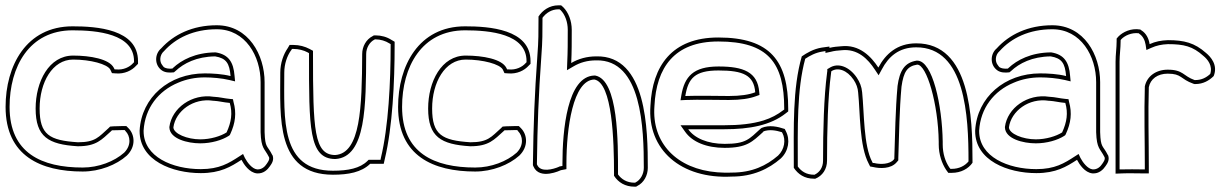

<svg xmlns="http://www.w3.org/2000/svg" viewBox="-20 -640 4595 722"><path d="M1 -238C1 -53 134 5 291 5C355 5 418 -20 457 -55C492 -89 487 -134 463 -158L455 -166H442C431 -165 411 -166 394 -164L388 -158C351 -125 339 -105 273 -105C166 -112 129 -133 129 -232C129 -330 177 -416 255 -416C320 -416 384 -399 395 -378L401 -365L415 -364C448 -361 476 -375 492 -393L499 -400V-410C499 -531 342 -541 253 -541C78 -541 1 -392 1 -238ZM16 -238C16 -388 89 -526 253 -526C346 -526 484 -513 484 -410V-406L481 -403C468 -388 444 -376 416 -379H411L408 -385C391 -418 320 -431 255 -431C164 -431 114 -333 114 -232C114 -125 162 -97 272 -90H273C343 -90 362 -115 398 -147L401 -150C417 -151 433 -150 443 -151H449L452 -147C470 -129 475 -94 447 -66C410 -33 351 -10 291 -10C137 -10 16 -64 16 -238Z M505 -147C505 -36 628 11 735 11C809 11 848 -13 888 -39C897 -22 917 9 946 12C971 14 987 -3 995 -15C1003 -26 1011 -39 1005 -56L1004 -57C985 -95 977 -82 975 -143V-331C975 -433 915 -545 795 -545C704 -545 633 -510 586 -458C561 -437 560 -395 589 -375C601 -367 616 -366 634 -368L640 -373C671 -402 719 -427 789 -428C831 -421 843 -402 847 -354C816 -362 778 -364 750 -364C616 -364 512 -274 505 -149ZM520 -147V-149C525 -233 575 -298 650 -329C680 -342 714 -349 750 -349C777 -349 814 -346 843 -339L864 -334L862 -355C858 -406 840 -435 791 -443H790H789C715 -442 663 -415 630 -384L628 -382C612 -381 604 -383 597 -387C594 -389 593 -392 591 -394C578 -409 581 -434 596 -447L597 -448C641 -497 708 -530 795 -530C903 -530 960 -429 960 -331V-143C962 -80 975 -82 991 -50L992 -48C994 -41 990 -34 983 -24C976 -13 964 -2 947 -3C928 -5 910 -29 901 -46L894 -61L880 -52C840 -26 805 -4 735 -4C629 -4 520 -50 520 -147ZM617 -160C619 -118 685 -101 733 -101C775 -101 815 -113 840 -129L844 -132L846 -136C865 -177 870 -215 858 -257L856 -267L845 -268C823 -270 806 -275 785 -276H784C701 -289 626 -233 617 -163V-162ZM632 -161C640 -222 707 -273 782 -261H784C803 -260 820 -255 844 -253C855 -215 850 -181 832 -142C810 -128 772 -116 733 -116C684 -116 633 -137 632 -161Z M1034 -367C1034 -200 1016 17 1232 17C1290 17 1339 8 1372 -24H1423L1427 -42C1456 -163 1464 -331 1464 -469V-483L1452 -490C1435 -501 1414 -507 1392 -507H1386L1381 -504C1357 -492 1342 -465 1342 -437C1341 -237 1336 -63 1240 -57C1161 -58 1157 -153 1157 -434V-449L1144 -456C1127 -465 1106 -471 1083 -471H1069L1062 -459C1046 -436 1034 -403 1034 -367ZM1049 -367C1049 -400 1060 -430 1074 -450L1075 -451L1078 -456H1083C1103 -456 1122 -451 1137 -443L1142 -440V-434C1142 -161 1141 -43 1240 -42H1241C1357 -49 1356 -245 1357 -437C1357 -460 1370 -482 1388 -491L1390 -492H1392C1411 -492 1430 -486 1444 -477L1449 -474V-469C1449 -332 1441 -164 1412 -45L1411 -39H1366L1362 -35C1334 -7 1289 2 1232 2C1033 2 1049 -194 1049 -367Z M1477 -238C1477 -53 1610 5 1767 5C1831 5 1894 -20 1933 -55C1968 -89 1963 -134 1939 -158L1931 -166H1918C1907 -165 1887 -166 1870 -164L1864 -158C1827 -125 1815 -105 1749 -105C1642 -112 1605 -133 1605 -232C1605 -330 1653 -416 1731 -416C1796 -416 1860 -399 1871 -378L1877 -365L1891 -364C1924 -361 1952 -375 1968 -393L1975 -400V-410C1975 -531 1818 -541 1729 -541C1554 -541 1477 -392 1477 -238ZM1492 -238C1492 -388 1565 -526 1729 -526C1822 -526 1960 -513 1960 -410V-406L1957 -403C1944 -388 1920 -376 1892 -379H1887L1884 -385C1867 -418 1796 -431 1731 -431C1640 -431 1590 -333 1590 -232C1590 -125 1638 -97 1748 -90H1749C1819 -90 1838 -115 1874 -147L1877 -150C1893 -151 1909 -150 1919 -151H1925L1928 -147C1946 -129 1951 -94 1923 -66C1886 -33 1827 -10 1767 -10C1613 -10 1492 -64 1492 -238Z M1984 -19 1986 -14C2009 39 2089 0 2089 0L2110 -4V-25C2110 -156 2134 -339 2215 -341C2283 -329 2289 -110 2289 13V21C2305 46 2331 62 2366 62H2372L2377 59C2401 47 2416 20 2416 -9C2416 -149 2413 -433 2222 -428C2187 -428 2155 -419 2128 -403C2130 -444 2130 -482 2130 -528C2130 -561 2118 -593 2098 -613L2090 -620H2080C2046 -620 2020 -601 2005 -578V-570C2005 -519 2005 -485 2001 -434C1990 -280 1986 -173 1984 -24ZM1999 -22V-24C2001 -173 2005 -279 2016 -433C2020 -484 2020 -519 2020 -570V-573C2033 -591 2054 -605 2080 -605H2084L2088 -602C2105 -585 2115 -557 2115 -528C2115 -482 2115 -445 2113 -404L2112 -376L2136 -390C2161 -405 2189 -413 2222 -413C2394 -417 2401 -156 2401 -9C2401 15 2388 37 2370 46L2368 47H2366C2337 47 2317 34 2304 16V13C2304 -102 2306 -340 2218 -356H2216H2215C2113 -353 2095 -150 2095 -25V-16L2084 -14L2082 -13L2080 -12C2061 -4 2013 10 2000 -20Z M2426 -243C2413 -77 2541 34 2732 24C2812 24 2871 -5 2916 -44C2946 -72 2952 -115 2935 -147L2931 -155C2904 -164 2873 -171 2844 -159L2840 -156C2797 -117 2786 -99 2705 -99C2640 -99 2591 -121 2568 -154H2703C2800 -154 2878 -169 2935 -214L2944 -221V-231C2944 -410 2877 -499 2681 -499C2506 -499 2433 -391 2426 -243ZM2441 -242C2448 -385 2515 -484 2681 -484C2869 -484 2929 -404 2929 -231V-228L2926 -226C2904 -209 2880 -196 2851 -187C2809 -174 2760 -169 2703 -169H2539L2556 -145C2583 -106 2637 -84 2705 -84C2789 -84 2809 -107 2850 -144L2851 -146C2873 -154 2897 -150 2920 -143L2922 -140C2936 -114 2930 -78 2906 -55C2862 -17 2808 9 2732 9H2731C2712 10 2695 9 2678 8C2525 -4 2430 -102 2441 -242ZM2539 -263 2558 -264C2612 -266 2669 -264 2721 -264C2765 -264 2799 -269 2825 -279L2836 -283L2835 -294C2829 -369 2776 -390 2682 -390C2587 -390 2554 -352 2542 -281ZM2557 -279C2568 -345 2592 -375 2682 -375C2775 -375 2815 -357 2820 -293C2797 -284 2764 -279 2721 -279C2669 -279 2612 -281 2557 -279Z M2965 -9C2981 15 3005 32 3041 32H3046C3073 21 3090 -4 3090 -36C3090 -149 3093 -274 3105 -364C3105 -367 3106 -369 3106 -372C3130 -388 3165 -377 3190 -340C3200 -325 3206 -309 3207 -292C3215 -216 3211 -91 3247 -24L3252 -14L3263 -12C3288 -6 3330 -4 3352 -30L3358 -37V-45C3361 -135 3362 -225 3370 -314C3378 -371 3392 -391 3429 -397C3465 -397 3508 -249 3510 -107V-97C3510 -59 3522 -25 3538 -1L3546 10H3559C3594 10 3622 -6 3637 -28V-35C3637 -195 3630 -478 3425 -477C3354 -477 3310 -437 3283 -386C3256 -427 3212 -474 3143 -466C3130 -465 3115 -464 3099 -460V-465L3070 -461C3039 -456 3014 -441 2995 -428C2960 -307 2965 -160 2965 -17ZM2980 -14V-17C2980 -158 2976 -302 3008 -419C3026 -431 3047 -442 3072 -446L3084 -448V-441L3103 -445C3118 -449 3130 -450 3144 -451C3205 -458 3244 -418 3270 -378L3284 -357L3296 -379C3321 -427 3360 -462 3425 -462C3611 -463 3622 -201 3622 -35V-33C3609 -17 3587 -5 3559 -5H3554L3550 -10C3535 -32 3525 -62 3525 -97V-107C3523 -243 3487 -412 3429 -412H3428H3427C3382 -405 3363 -375 3355 -316V-315C3347 -225 3346 -135 3343 -45V-43L3341 -40C3326 -22 3291 -21 3267 -27H3266H3262L3260 -31C3227 -92 3230 -216 3222 -293C3220 -315 3213 -331 3202 -348C3175 -388 3132 -407 3098 -384L3091 -380V-372C3091 -372 3090 -368 3090 -365C3078 -274 3075 -149 3075 -36C3075 -10 3062 8 3043 17H3041C3012 17 2993 4 2980 -14Z M3647 -147C3647 -36 3770 11 3877 11C3951 11 3990 -13 4030 -39C4039 -22 4059 9 4088 12C4113 14 4129 -3 4137 -15C4145 -26 4153 -39 4147 -56L4146 -57C4127 -95 4119 -82 4117 -143V-331C4117 -433 4057 -545 3937 -545C3846 -545 3775 -510 3728 -458C3703 -437 3702 -395 3731 -375C3743 -367 3758 -366 3776 -368L3782 -373C3813 -402 3861 -427 3931 -428C3973 -421 3985 -402 3989 -354C3958 -362 3920 -364 3892 -364C3758 -364 3654 -274 3647 -149ZM3662 -147V-149C3667 -233 3717 -298 3792 -329C3822 -342 3856 -349 3892 -349C3919 -349 3956 -346 3985 -339L4006 -334L4004 -355C4000 -406 3982 -435 3933 -443H3932H3931C3857 -442 3805 -415 3772 -384L3770 -382C3754 -381 3746 -383 3739 -387C3736 -389 3735 -392 3733 -394C3720 -409 3723 -434 3738 -447L3739 -448C3783 -497 3850 -530 3937 -530C4045 -530 4102 -429 4102 -331V-143C4104 -80 4117 -82 4133 -50L4134 -48C4136 -41 4132 -34 4125 -24C4118 -13 4106 -2 4089 -3C4070 -5 4052 -29 4043 -46L4036 -61L4022 -52C3982 -26 3947 -4 3877 -4C3771 -4 3662 -50 3662 -147ZM3759 -160C3761 -118 3827 -101 3875 -101C3917 -101 3957 -113 3982 -129L3986 -132L3988 -136C4007 -177 4012 -215 4000 -257L3998 -267L3987 -268C3965 -270 3948 -275 3927 -276H3926C3843 -289 3768 -233 3759 -163V-162ZM3774 -161C3782 -222 3849 -273 3924 -261H3926C3945 -260 3962 -255 3986 -253C3997 -215 3992 -181 3974 -142C3952 -128 3914 -116 3875 -116C3826 -116 3775 -137 3774 -161Z M4175 13 4201 12C4226 11 4248 12 4275 12H4300V-13C4300 -114 4297 -214 4300 -312C4306 -343 4333 -363 4371 -363C4425 -363 4417 -343 4468 -325L4472 -324H4476C4504 -324 4527 -337 4544 -354C4561 -396 4532 -427 4515 -441C4472 -479 4433 -489 4372 -489C4346 -488 4325 -484 4303 -474C4300 -495 4290 -515 4272 -526L4268 -529C4232 -535 4202 -519 4186 -503L4179 -495V-485C4179 -460 4175 -435 4175 -408ZM4190 -3V-408C4190 -434 4194 -458 4194 -485V-489L4197 -493C4210 -506 4234 -518 4262 -515L4263 -514H4264V-513C4277 -505 4285 -490 4288 -472L4291 -452L4309 -460C4329 -469 4348 -473 4372 -474C4432 -474 4465 -466 4505 -430C4521 -417 4541 -393 4531 -362C4516 -348 4498 -339 4476 -339H4474H4472C4429 -354 4430 -378 4371 -378C4328 -378 4293 -354 4285 -315V-314V-312C4282 -213 4285 -114 4285 -13V-3H4275C4248 -3 4226 -4 4200 -3Z"/></svg>

Font: Snowfall
Style: BlkOl
Weight: 900
Designer: Jasper
Foundry: Cannot Into Space Fonts
Version: Version 0.9